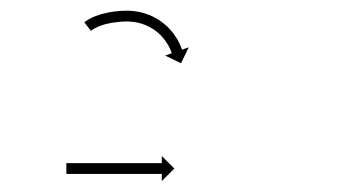

<svg xmlns="http://www.w3.org/2000/svg" viewBox="-20 -588 647 356"><path d="M105 -285.5C104.3 -285.5 103.7 -285.5 103 -285.5V-265.5C103.7 -265.5 104.3 -265.5 105 -265.5C106.9 -265.5 108.7 -265.5 110.6 -265.5C113.5 -265.5 116.4 -265.5 119.3 -265.5C123.1 -265.5 126.9 -265.5 130.7 -265.5C135.1 -265.5 139.6 -265.5 144.1 -265.5C149 -265.5 154 -265.5 159 -265.5C164.3 -265.5 169.7 -265.5 175 -265.5C180.5 -265.5 186 -265.5 191.5 -265.5C197 -265.5 202.5 -265.5 208 -265.5C213.3 -265.5 218.7 -265.5 224 -265.5C229 -265.5 234 -265.5 238.9 -265.5C243.4 -265.5 247.9 -265.5 252.3 -265.5C256.1 -265.5 259.9 -265.5 263.7 -265.5C266.6 -265.5 269.5 -265.5 272.4 -265.5C274.3 -265.5 276.1 -265.5 278 -265.5C278.7 -265.5 279.3 -265.5 280 -265.5V-252.3L303.2 -275.5L280 -298.7V-285.5C279.3 -285.5 278.7 -285.5 278 -285.5C276.1 -285.5 274.3 -285.5 272.4 -285.5C269.5 -285.5 266.6 -285.5 263.7 -285.5C259.9 -285.5 256.1 -285.5 252.3 -285.5C247.9 -285.5 243.4 -285.5 238.9 -285.5C234 -285.5 229 -285.5 224 -285.5C218.7 -285.5 213.3 -285.5 208 -285.5C202.5 -285.5 197 -285.5 191.5 -285.5C186 -285.5 180.5 -285.5 175 -285.5C169.7 -285.5 164.3 -285.5 159 -285.5C154 -285.5 149 -285.5 144.1 -285.5C139.6 -285.5 135.1 -285.5 130.7 -285.5C126.9 -285.5 123.1 -285.5 119.3 -285.5C116.4 -285.5 113.5 -285.5 110.6 -285.5C108.7 -285.5 106.9 -285.5 105 -285.5ZM138.5 -548.3C137.8 -547.8 137.1 -547.2 136.4 -546.7L148.5 -530.8C149.1 -531.3 149.8 -531.7 150.4 -532.2C150.4 -532.2 150.3 -532.2 150.3 -532.1C150.2 -532.1 150.1 -532 150.1 -532C151.8 -533.2 153.5 -534.2 155.3 -535.3C155.3 -535.3 155.2 -535.2 155.1 -535.2C155 -535.1 154.9 -535.1 154.9 -535.1C157.6 -536.5 160.4 -537.8 163.3 -539.1C163.3 -539.1 163.2 -539 163.1 -539C163 -539 162.9 -538.9 162.9 -538.9C166.6 -540.4 170.3 -541.6 174.1 -542.8C174.1 -542.8 174 -542.7 173.9 -542.7C173.8 -542.7 173.7 -542.7 173.7 -542.7C178.2 -543.8 182.7 -544.9 187.2 -545.7C187.2 -545.7 187.1 -545.7 187 -545.7C187 -545.7 186.9 -545.7 186.9 -545.7C191.9 -546.5 197 -547.1 202.1 -547.6C202.1 -547.6 202 -547.6 201.9 -547.6C201.9 -547.6 201.8 -547.6 201.8 -547.6C207.3 -548 212.8 -548.2 218.3 -548.2C218.3 -548.2 218.1 -548.2 218 -548.2C217.9 -548.2 217.7 -548.2 217.7 -548.2C223.5 -547.9 229.2 -547.2 234.9 -546.2C234.9 -546.2 234.7 -546.3 234.6 -546.3C234.4 -546.3 234.3 -546.3 234.3 -546.3C239.9 -545 245.4 -543.3 250.8 -541.2C250.8 -541.2 250.7 -541.2 250.5 -541.3C250.4 -541.4 250.2 -541.4 250.2 -541.4C255.3 -539.1 260.2 -536.4 265 -533.5C265 -533.5 264.9 -533.6 264.7 -533.6C264.6 -533.7 264.5 -533.8 264.5 -533.8C268.7 -530.8 272.8 -527.5 276.7 -524C276.7 -524 276.6 -524.1 276.5 -524.2C276.4 -524.3 276.3 -524.4 276.3 -524.4C279.6 -521 282.7 -517.5 285.6 -513.8C285.6 -513.8 285.6 -513.9 285.5 -514C285.4 -514.1 285.3 -514.2 285.3 -514.2C287.6 -511 289.8 -507.7 291.9 -504.3C291.9 -504.3 291.8 -504.4 291.8 -504.5C291.7 -504.6 291.7 -504.6 291.7 -504.6C293.1 -502 294.5 -499.2 295.8 -496.5C295.8 -496.5 295.7 -496.5 295.7 -496.6C295.7 -496.6 295.7 -496.7 295.7 -496.7C296.4 -494.9 297.2 -493.1 297.9 -491.2C297.9 -491.2 297.9 -491.3 297.8 -491.3C297.8 -491.3 297.8 -491.4 297.8 -491.4C298.1 -490.7 298.3 -490 298.5 -489.3L286.1 -485L315.6 -470.7L329.9 -500.2L317.4 -495.9C317.2 -496.6 316.9 -497.4 316.7 -498.1C316.7 -498.1 316.6 -498.1 316.6 -498.2C316.6 -498.2 316.6 -498.2 316.6 -498.2C315.8 -500.3 315 -502.4 314.1 -504.5C314.1 -504.5 314.1 -504.6 314 -504.6C314 -504.7 314 -504.8 314 -504.8C312.5 -507.9 310.9 -511.1 309.3 -514.2C309.3 -514.2 309.2 -514.2 309.2 -514.3C309.1 -514.4 309.1 -514.5 309.1 -514.5C306.8 -518.4 304.2 -522.2 301.6 -525.9C301.6 -525.9 301.5 -526 301.4 -526.1C301.4 -526.2 301.3 -526.3 301.3 -526.3C297.9 -530.5 294.3 -534.5 290.6 -538.4C290.6 -538.4 290.5 -538.5 290.4 -538.6C290.3 -538.7 290.2 -538.8 290.2 -538.8C285.7 -542.8 281 -546.6 276.1 -550.1C276.1 -550.1 276 -550.2 275.8 -550.3C275.7 -550.3 275.6 -550.4 275.6 -550.4C270.1 -553.8 264.4 -556.9 258.6 -559.6C258.6 -559.6 258.4 -559.7 258.3 -559.7C258.1 -559.8 258 -559.8 258 -559.8C251.8 -562.2 245.5 -564.2 239 -565.8C239 -565.8 238.9 -565.8 238.7 -565.8C238.6 -565.9 238.4 -565.9 238.4 -565.9C231.9 -567.1 225.4 -567.8 218.8 -568.2C218.8 -568.2 218.6 -568.2 218.5 -568.2C218.4 -568.2 218.2 -568.2 218.2 -568.2C212.3 -568.2 206.4 -568 200.5 -567.6C200.5 -567.6 200.4 -567.6 200.3 -567.6C200.2 -567.6 200.2 -567.5 200.2 -567.5C194.6 -567 189.2 -566.3 183.7 -565.4C183.7 -565.4 183.6 -565.4 183.5 -565.4C183.5 -565.4 183.4 -565.4 183.4 -565.4C178.4 -564.4 173.5 -563.3 168.6 -562C168.6 -562 168.5 -562 168.4 -561.9C168.3 -561.9 168.2 -561.9 168.2 -561.9C164 -560.6 159.8 -559.2 155.6 -557.6C155.6 -557.6 155.6 -557.5 155.5 -557.5C155.4 -557.5 155.3 -557.4 155.3 -557.4C151.9 -556 148.7 -554.4 145.5 -552.7C145.5 -552.7 145.4 -552.6 145.3 -552.6C145.2 -552.5 145.1 -552.5 145.1 -552.5C142.9 -551.2 140.8 -549.9 138.7 -548.5C138.7 -548.5 138.7 -548.4 138.6 -548.4C138.6 -548.3 138.5 -548.3 138.5 -548.3Z"/></svg>

Font: FRB American Cursive Just Arrows Medium
Style: Italic
Weight: 500
Italic angle: -25°
Version: Version 2.0;Modular Font Editor K font №1